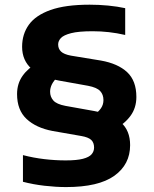

<svg xmlns="http://www.w3.org/2000/svg" viewBox="-20 -768 639 799"><path d="M255 10.5Q212.5 10.5 165 5Q117.5 -0.5 75.5 -11.5V-122.5Q120 -111 164.5 -105.8Q209 -100.5 253.5 -100.5Q299.5 -100.5 325.2 -107.2Q351 -114 361.2 -126Q371.5 -138 371.5 -154Q371.5 -174.5 359.5 -185.8Q347.5 -197 318.5 -202L198.5 -223Q130 -236 90.5 -273Q51 -310 51 -376.5Q51 -420 74 -452.5Q97 -485 137.5 -507L222 -450Q204 -433 196.2 -417.5Q188.5 -402 188.5 -386.5Q188.5 -365 202 -349.8Q215.5 -334.5 252 -327.5L372 -306Q444.5 -292.5 483 -258.8Q521.5 -225 521.5 -164Q521.5 -83.5 455.8 -36.5Q390 10.5 255 10.5ZM455.5 -229.5 366 -285Q390 -302.5 400.2 -317.5Q410.5 -332.5 410.5 -351.5Q410.5 -374.5 396.8 -389.2Q383 -404 346.5 -411L226.5 -432.5Q152 -446.5 112 -481.2Q72 -516 72 -573.5Q72 -626 100.2 -665.2Q128.5 -704.5 190.5 -726.5Q252.5 -748.5 353 -748.5Q391.5 -748.5 430.2 -744.8Q469 -741 501 -734V-622.5Q466.5 -630.5 433.2 -634.2Q400 -638 365.5 -638Q307 -638 276 -630Q245 -622 233.5 -609.8Q222 -597.5 222 -583Q222 -565 234 -553.5Q246 -542 275 -536.5L400 -516Q470.5 -503.5 509 -467.8Q547.5 -432 547.5 -364.5Q547.5 -319 522.8 -285.5Q498 -252 455.5 -229.5Z"/></svg>

Font: Encode Sans SemiExpanded
Style: Bold
Weight: 700
Width: 6
Designer: Multiple Designers
Foundry: Impallari Type
Version: Version 3.002